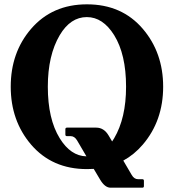

<svg xmlns="http://www.w3.org/2000/svg" viewBox="-20 -767 799 882"><path d="M379.4 9.8Q219.2 9.8 122.6 -103Q29.3 -212.4 29.3 -368.7Q29.3 -525.9 122.6 -634.3Q219.7 -747.1 379.4 -747.1Q540 -747.1 636.2 -634.3Q729.5 -524.9 729.5 -368.7Q729.5 -212.4 636.2 -103Q596.7 -56.6 546.4 -29.3L585 36.6Q596.2 56.2 614.3 56.2H633.8Q641.1 56.2 641.1 63.5V87.9Q641.1 95.2 633.8 95.2H487.8Q461.9 95.2 439.9 58.1L410.6 8.8Q395.5 9.8 379.4 9.8ZM377 -48.8 334 -122.1Q322.3 -141.6 304.7 -141.6H287.6Q280.3 -141.6 280.3 -148.9V-173.3Q280.3 -180.7 287.6 -180.7H421.9Q458 -180.7 479.5 -143.6L495.1 -117.2Q500 -124 504.4 -131.8Q559.1 -224.6 559.1 -368.7Q559.1 -517.1 504.4 -605.5Q452.6 -688.5 378.9 -688.5Q303.7 -688.5 254.4 -605.5Q199.7 -512.7 199.7 -368.7Q199.7 -220.2 254.4 -131.8Q304.7 -50.3 377 -48.8Z"/></svg>

Font: Simply Serif
Style: Bold
Weight: 700
Designer: Wojciech Kalinowski "wmk69" (wmk69@o2.pl)
Foundry: Wojciech Kalinowski "wmk69" (wmk69@o2.pl)
Version: Version 1.0.0; 2022-02-18